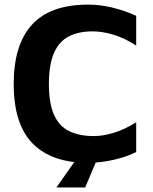

<svg xmlns="http://www.w3.org/2000/svg" viewBox="-20 -701 669 841"><path d="M365.8 12.2Q206.4 12.2 123.2 -72.3Q40 -156.8 40 -333.4Q40 -505.2 120.2 -593Q200.4 -680.8 365.8 -680.8Q418.8 -680.8 472.2 -667.8Q525.6 -654.8 576.6 -631.8V-501.6Q524.8 -534.4 476.9 -549Q429 -563.6 385.8 -563.6Q323.4 -563.6 280.7 -541.2Q238 -518.8 216.1 -468Q194.2 -417.2 194.2 -332.8Q194.2 -248.6 216.4 -198.6Q238.6 -148.6 282.5 -126.8Q326.4 -105 391.8 -105Q430.8 -105 477.8 -119.1Q524.8 -133.2 576.6 -165.4V-35.2Q548.2 -20.8 512.6 -10.1Q477 0.6 438.9 6.4Q400.8 12.2 365.8 12.2ZM227.2 120.2 315.8 -6.2H406.4L353 120.2Z"/></svg>

Font: Maven Pro VF Beta
Style: Regular
Weight: 400
Designer: Joe Prince
Foundry: Joe Prince
Version: Version 2.002